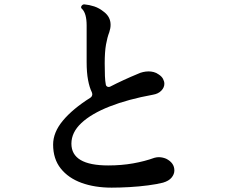

<svg xmlns="http://www.w3.org/2000/svg" viewBox="-20 -831 1040 882"><path d="M493 31Q415 31 354.5 9Q294 -13 259 -57Q224 -101 224 -167Q224 -223 269 -277Q314 -331 395 -382Q404 -388 404 -399Q404 -401 402 -407Q391 -429 384.5 -463.5Q378 -498 378 -546V-714Q378 -769 357 -790Q350 -795 354 -803Q359 -811 367 -811Q390 -809 413 -801.5Q436 -794 458 -776Q488 -753 488 -717Q488 -701 482 -683Q473 -660 467 -626.5Q461 -593 461 -540Q461 -506 462 -482Q463 -458 466 -443Q467 -436 473 -433Q479 -430 486 -433Q515 -448 547.5 -463Q580 -478 614 -492Q624 -497 637 -500Q650 -503 663 -503Q674 -503 686 -500Q698 -497 709 -489Q723 -480 729 -468.5Q735 -457 735 -446Q735 -429 721 -414.5Q707 -400 683 -396Q568 -375 484 -342Q400 -309 354 -266Q308 -223 308 -171Q308 -71 477 -71Q538 -71 591.5 -80.5Q645 -90 689 -106Q700 -109 709 -109Q726 -109 743 -102Q781 -83 781 -48Q781 -31 768.5 -15.5Q756 0 729 8Q702 15 660.5 20.5Q619 26 574.5 28.5Q530 31 493 31Z"/></svg>

Font: Zen Antique Soft
Style: Regular
Weight: 400
Designer: Yoshimichi Ohira
Foundry: Positype
Version: Version 1.001